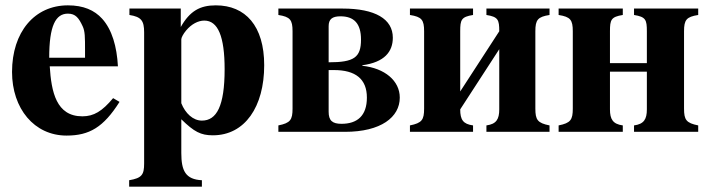

<svg xmlns="http://www.w3.org/2000/svg" viewBox="-20 -493 2648 718"><path d="M403 -126C362 -77 331 -58 288 -58C190 -58 172 -150 166 -245H421C417 -319 399 -382 362 -423C333 -455 292 -473 234 -473C109 -473 25 -373 25 -224C25 -87 108 14 229 14C314 14 367 -17 427 -112ZM164 -277C164 -397 188 -442 234 -442C263 -442 275 -425 289 -395C298 -376 298 -355 298 -303V-277Z M656 -461H464V-437C508 -430 519 -416 519 -372V118C519 160 511 173 463 181V205H735V181C674 178 658 146 658 79V-47C706 0 731 13 776 13C896 13 968 -94 968 -249C968 -396 898 -473 787 -473C728 -473 690 -452 656 -392ZM658 -346C658 -352 665 -366 676 -379C696 -403 721 -416 744 -416C795 -416 820 -357 820 -234C820 -96 790 -42 735 -42C702 -42 673 -69 658 -107Z M1021 -461V-437C1065 -430 1074 -419 1074 -376V-87C1074 -45 1066 -33 1021 -24V0H1270C1405 0 1475 -55 1475 -128C1475 -191 1419 -238 1335 -247V-249C1418 -260 1449 -300 1449 -352C1449 -422 1383 -461 1261 -461ZM1209 -231H1229C1309 -231 1352 -198 1352 -128C1352 -60 1316 -30 1257 -30C1223 -30 1209 -42 1209 -75ZM1209 -395C1209 -421 1222 -432 1253 -432C1304 -432 1330 -405 1330 -345C1330 -278 1304 -260 1209 -260Z M1847 -84C1847 -47 1836 -29 1799 -24V0H2035V-24C1990 -33 1982 -45 1982 -87V-376C1982 -419 1991 -430 2035 -437V-461H1799V-437C1843 -430 1847 -419 1847 -376L1701 -151V-376C1701 -419 1705 -430 1749 -437V-461H1513V-437C1557 -430 1566 -419 1566 -376V-87C1566 -45 1558 -33 1513 -24V0H1749V-24C1712 -29 1701 -45 1701 -84L1847 -309Z M2399 -84C2399 -47 2388 -29 2351 -24V0H2591V-24C2546 -33 2538 -45 2538 -87V-376C2538 -419 2547 -430 2591 -437V-461H2351V-437C2395 -430 2399 -419 2399 -376V-257H2261V-376C2261 -419 2265 -430 2309 -437V-461H2069V-437C2113 -430 2122 -419 2122 -376V-87C2122 -45 2114 -33 2069 -24V0H2309V-24C2272 -29 2261 -47 2261 -84V-225H2399Z"/></svg>

Font: STIXGeneral
Style: Bold
Weight: 700
Designer: MicroPress Inc., with final additions and corrections provided by Coen Hoffman, Elsevier (retired)
Version: Version 1.1.0